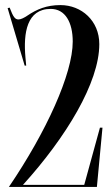

<svg xmlns="http://www.w3.org/2000/svg" viewBox="-20 -735 438 755"><path d="M311.2 -8H70.3C240.2 -195.6 370.5 -410.6 370.5 -561.5C370.5 -653.5 300.5 -715 217.5 -715C163 -715 124.5 -698.5 87.5 -673.5C76.5 -666 62.5 -658.5 53 -658.5C39 -658.5 32 -668 18 -705L10 -703L77 -477H83L80 -510C71.5 -606 85.5 -700 179.5 -700C236.5 -700 266 -647 266 -571.5C266 -445 162.5 -217 15 0H361L383 -233H373Z"/></svg>

Font: Picaflor 48 pt
Style: Regular
Weight: 400
Designer: Ariel Martín Pérez
Foundry: Tunera Type Foundry
Version: Version 1.000;hotconv 1.0.109;makeotfexe 2.5.65596